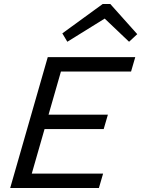

<svg xmlns="http://www.w3.org/2000/svg" viewBox="-20 -941 707 961"><path d="M31 0 219 -655H657L636 -583H285L223 -367H520L499 -295H203L139 -72H496L475 0ZM317 -732 292 -774 494 -921H532L667 -770L626 -732L504 -848Z"/></svg>

Font: Intel One Mono
Style: Italic
Weight: 400
Italic angle: -16°
Monospace: yes
Designer: Fred Shallcrass
Foundry: Frere-Jones Type LLC
Version: Version 1.400;hotconv 1.1.0;makeotfexe 2.6.0;FJTRelease1.4